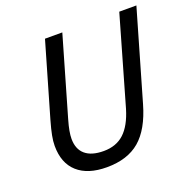

<svg xmlns="http://www.w3.org/2000/svg" viewBox="-120 -773 899 906"><g transform="rotate(-20 329.0 -320.0)"><path d="M279 -62Q342 -62 382 -99Q422 -136 445 -213L572 -655H658L528 -206Q495 -91 433 -38Q371 15 267 15Q172 15 120.5 -31Q69 -77 69 -164Q69 -187 74.5 -215.5Q80 -244 92 -286L199 -655H286L172 -261Q163 -230 159 -207.5Q155 -185 155 -168Q155 -116 186.5 -89Q218 -62 279 -62Z"/></g></svg>

Font: Intel One Mono
Style: Italic
Weight: 400
Italic angle: -16°
Monospace: yes
Designer: Fred Shallcrass
Foundry: Frere-Jones Type LLC
Version: Version 1.400;hotconv 1.1.0;makeotfexe 2.6.0;FJTRelease1.4